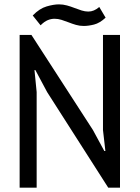

<svg xmlns="http://www.w3.org/2000/svg" viewBox="-20 -860 640 880"><path d="M196 -438 142 -539H138L148 -438V0H70V-700H124L406 -264L458 -168H463L452 -264V-700H530V0H476ZM130 -789Q161 -821 193.5 -830.5Q226 -840 250 -840Q269 -840 287 -835Q305 -830 321.5 -823.5Q338 -817 354 -812Q370 -807 385 -807Q411 -807 435 -828L464 -779Q437 -754 411 -747.5Q385 -741 364 -741Q345 -741 328 -746Q311 -751 294.5 -757.5Q278 -764 262 -769Q246 -774 230 -774Q214 -774 198.5 -767.5Q183 -761 166 -744Z"/></svg>

Font: PT Mono
Style: Regular
Weight: 400
Monospace: yes
Designer: A.Korolkova, I.Chaeva
Foundry: ParaType Ltd
Version: Version 1.001W OFL